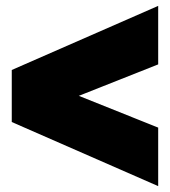

<svg xmlns="http://www.w3.org/2000/svg" viewBox="-20 -642 578 653"><path d="M518 -9 20 -227V-404L518 -622V-423L248 -316L518 -208Z"/></svg>

Font: Kanit ExtraBold
Style: Regular
Weight: 800
Designer: Katatrad Team
Foundry: CadsonDemak
Version: Version 2.000; ttfautohint (v1.8.3)